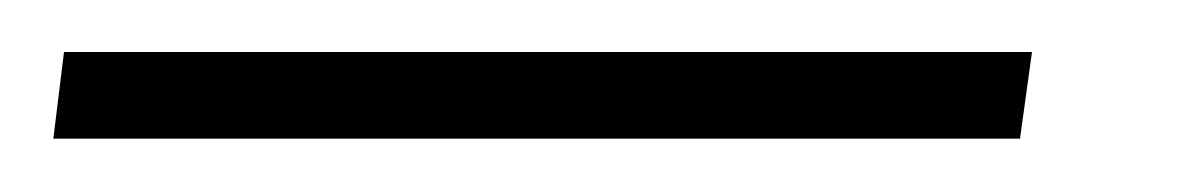

<svg xmlns="http://www.w3.org/2000/svg" viewBox="-67 84 450 72"><path d="M320 103.5 315.5 136H-47L-43 103.5Z"/></svg>

Font: Lato Light
Style: Italic
Weight: 300
Italic angle: -7°
Designer: Lukasz Dziedzic
Foundry: Lukasz Dziedzic
Version: Version 1.104; Western+Polish opensource